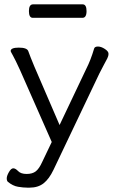

<svg xmlns="http://www.w3.org/2000/svg" viewBox="-20 -699 540 883"><path d="M359 -617H131Q113 -617 113 -648Q113 -679 132 -679H360Q378 -679 378 -648Q378 -617 359 -617ZM29 -464Q29 -480 66.5 -480Q104 -480 110 -464Q118 -441 138 -393L254 -124L377 -383Q397 -422 413 -476Q416 -485 430.5 -485Q445 -485 462 -474Q479 -463 479 -452Q479 -441 473.5 -430.5Q468 -420 457 -399.5Q446 -379 437 -361L226 82Q206 124 180.5 144Q155 164 116 164H106Q87 164 63 160Q39 156 16 137Q11 132 11 121Q11 110 21 92.5Q31 75 41 75Q51 75 63.5 88Q76 101 102.5 101Q129 101 144.5 89Q160 77 174 46L218 -46L72 -377Q50 -425 39.5 -443.5Q29 -462 29 -464Z"/></svg>

Font: QiushuiShotai
Style: Regular
Weight: 600
Designer: Fontworks Inc.
Foundry: Fontworks Inc.
Version: Version 1.250